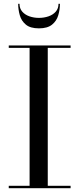

<svg xmlns="http://www.w3.org/2000/svg" viewBox="-20 -989 416 1009"><path d="M26 0V-12.5H135.5V-737.5H26V-750H351V-737.5H231V-12.5H351V0ZM184.5 -840Q139.5 -840 116 -859.5Q92.5 -879 84 -908.8Q75.5 -938.5 75.5 -969H82.5Q82.5 -944.5 96.8 -928Q111 -911.5 134.5 -903.2Q158 -895 184.5 -895Q211.5 -895 235.2 -903.2Q259 -911.5 273.2 -928Q287.5 -944.5 287.5 -969H295Q295 -938.5 286.2 -908.8Q277.5 -879 253.5 -859.5Q229.5 -840 184.5 -840Z"/></svg>

Font: Bodoni Moda 18pt
Style: Regular
Weight: 400
Designer: Owen Earl
Foundry: indestructible type
Version: Version 2.005